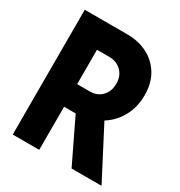

<svg xmlns="http://www.w3.org/2000/svg" viewBox="-170 -840 901 959"><g transform="rotate(30 281.0 -360.0)"><path d="M160.6 -248.5V-378.9H269.5Q296.4 -378.9 317.4 -391.4Q338.4 -403.8 350.6 -426Q362.8 -448.2 362.8 -478Q362.8 -523.4 335 -550.3Q307.1 -577.1 264.6 -577.1H160.6V-719.7H288.1Q350.6 -719.7 401.9 -694.1Q453.1 -668.5 483.6 -619.1Q514.2 -569.8 514.2 -498.5Q514.2 -428.2 481.9 -371.6Q449.7 -314.9 389.6 -281.7Q329.6 -248.5 247.6 -248.5ZM41.5 0V-719.7H194.3V0ZM380.9 0 250 -271.5 363.3 -366.2 553.7 0Z"/></g></svg>

Font: Reddit Mono ExtraBold
Style: Regular
Weight: 800
Monospace: yes
Designer: Stephen Hutchings
Foundry: Reddit
Version: Version 1.014